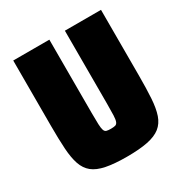

<svg xmlns="http://www.w3.org/2000/svg" viewBox="-162 -816 914 953"><g transform="rotate(-30 295.5 -340.0)"><path d="M295 8Q223 8 176 -1.5Q129 -11 102.5 -32.5Q76 -54 63.5 -90.5Q51 -127 47.5 -182Q44 -237 44 -313V-688H251V-270Q251 -227 252 -203Q253 -179 257 -168Q261 -157 270 -154.5Q279 -152 295 -152Q311 -152 320 -154.5Q329 -157 333.5 -168Q338 -179 339 -203Q340 -227 340 -270V-688H547V-313Q547 -237 543.5 -182Q540 -127 527.5 -90.5Q515 -54 488 -32.5Q461 -11 414 -1.5Q367 8 295 8Z"/></g></svg>

Font: Saira SemiCondensed Black
Style: Regular
Weight: 900
Width: 4
Designer: Hector Gatti with collaboration of the Omnibus-Type team
Foundry: Omnibus-Type
Version: Version 1.101